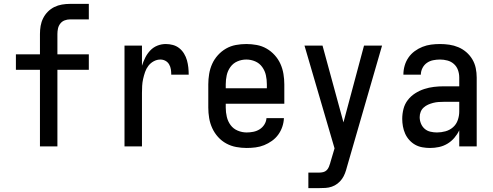

<svg xmlns="http://www.w3.org/2000/svg" viewBox="-20 -755 2540 990"><path d="M186 0V-395H62V-475H186V-580Q186 -601 189.5 -621.5Q193 -642 202.5 -661Q212 -680 227 -695Q242 -710 260.5 -719Q279 -728 299.5 -731.5Q320 -735 341 -735H438V-655H341Q327 -655 313.5 -650Q300 -645 291 -633.5Q282 -622 279 -608Q276 -594 276 -580V-475H438V-395H276V0Z M622 0V-520H712V-416Q719 -438 729 -458Q739 -478 754.5 -494.5Q770 -511 791 -519.5Q812 -528 835 -528Q854 -528 872 -523Q890 -518 904.5 -506.5Q919 -495 929 -478.5Q939 -462 944 -444Q949 -426 951 -407.5Q953 -389 953 -370H863Q863 -384 861 -397.5Q859 -411 852 -423Q845 -435 833 -441.5Q821 -448 807 -448Q789 -448 772.5 -439Q756 -430 745 -415.5Q734 -401 728 -383.5Q722 -366 718 -348Q714 -330 713 -312Q712 -294 712 -276V0Z M1252 8Q1225 8 1198 3Q1171 -2 1147 -15Q1123 -28 1104.5 -48.5Q1086 -69 1074.5 -94Q1063 -119 1058.5 -146Q1054 -173 1054 -200V-320Q1054 -347 1058.5 -374Q1063 -401 1074 -425.5Q1085 -450 1103.5 -470.5Q1122 -491 1145.5 -504.5Q1169 -518 1196 -523Q1223 -528 1250 -528Q1277 -528 1304 -523Q1331 -518 1354.5 -504.5Q1378 -491 1396.5 -470.5Q1415 -450 1426 -425.5Q1437 -401 1441.5 -374Q1446 -347 1446 -320V-220H1144V-200Q1144 -176 1149.5 -152.5Q1155 -129 1169 -110Q1183 -91 1205.5 -81.5Q1228 -72 1252 -72Q1269 -72 1286.5 -75.5Q1304 -79 1319 -88.5Q1334 -98 1343.5 -113.5Q1353 -129 1354 -146H1444Q1443 -123 1435.5 -101Q1428 -79 1414.5 -60.5Q1401 -42 1382 -28.5Q1363 -15 1342 -6.5Q1321 2 1298 5Q1275 8 1252 8ZM1356 -300V-320Q1356 -344 1351 -367Q1346 -390 1332 -409.5Q1318 -429 1296 -438.5Q1274 -448 1250 -448Q1226 -448 1204 -438.5Q1182 -429 1168 -409.5Q1154 -390 1149 -367Q1144 -344 1144 -320V-300Z M1570 215V135H1625Q1636 135 1646.5 132.5Q1657 130 1664.5 122.5Q1672 115 1676 105Q1680 95 1683 85Q1683 85 1683 85Q1683 85 1683 85V84L1705 10L1550 -520H1643L1751 -124L1857 -520H1950L1769 106Q1765 122 1759 138Q1753 154 1743.5 167.5Q1734 181 1720.5 191.5Q1707 202 1691 207.5Q1675 213 1658.5 214Q1642 215 1625 215Z M2197 8Q2178 8 2158 4.5Q2138 1 2121 -8.5Q2104 -18 2090.5 -33Q2077 -48 2069 -66Q2061 -84 2057.5 -103.5Q2054 -123 2054 -142Q2054 -168 2060.5 -193.5Q2067 -219 2083 -239.5Q2099 -260 2121 -274Q2143 -288 2167.5 -296Q2192 -304 2217.5 -307Q2243 -310 2269 -310H2348V-355Q2348 -375 2341.5 -393.5Q2335 -412 2320.5 -425Q2306 -438 2287 -443Q2268 -448 2249 -448Q2231 -448 2213.5 -444.5Q2196 -441 2181.5 -431Q2167 -421 2158.5 -404.5Q2150 -388 2150 -370Q2150 -370 2150 -370Q2150 -370 2150 -370H2060Q2060 -370 2060 -370.5Q2060 -371 2060 -371Q2060 -394 2066.5 -416.5Q2073 -439 2086 -458Q2099 -477 2118 -491Q2137 -505 2158.5 -513.5Q2180 -522 2202.5 -525Q2225 -528 2249 -528Q2273 -528 2297 -524.5Q2321 -521 2343.5 -511.5Q2366 -502 2384.5 -486Q2403 -470 2415.5 -449Q2428 -428 2433 -404Q2438 -380 2438 -355V0H2348V-83Q2338 -62 2322.5 -44Q2307 -26 2287 -14Q2267 -2 2244 3Q2221 8 2197 8ZM2233 -72Q2255 -72 2277 -78Q2299 -84 2316 -99Q2333 -114 2340.5 -136Q2348 -158 2348 -180V-230H2269Q2255 -230 2241 -229Q2227 -228 2213.5 -224.5Q2200 -221 2187.5 -215.5Q2175 -210 2164.5 -200.5Q2154 -191 2149 -178Q2144 -165 2144 -151Q2144 -134 2150.5 -118Q2157 -102 2169.5 -91Q2182 -80 2199 -76Q2216 -72 2233 -72Z"/></svg>

Font: Iosevka SS04 Medium
Style: Regular
Weight: 500
Monospace: yes
Designer: Belleve Invis
Foundry: Belleve Invis
Version: Version 19.0.0; ttfautohint (v1.8.4)